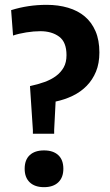

<svg xmlns="http://www.w3.org/2000/svg" viewBox="-20 -768 456 794"><path d="M116 -230 104 -412Q137 -419 164.5 -429Q192 -439 212 -454Q232 -469 243.5 -489.5Q255 -510 255 -540Q255 -594 224.5 -616.5Q194 -639 147 -639Q120 -639 88.5 -634Q57 -629 34 -621L26 -726Q61 -737 97.5 -742.5Q134 -748 173 -748Q221 -748 261.5 -736Q302 -724 330.5 -700Q359 -676 375 -639Q391 -602 391 -551Q391 -506 377 -472Q363 -438 338.5 -413Q314 -388 281 -372Q248 -356 210 -348L204 -231V-215H116ZM162 6Q124 6 103 -14Q82 -34 82 -70Q82 -107 103 -126.5Q124 -146 162 -146Q200 -146 221 -126.5Q242 -107 242 -70Q242 -34 221 -14Q200 6 162 6Z"/></svg>

Font: Encode Sans Compressed
Style: Bold
Weight: 700
Designer: Pablo Impallari, Andres Torresi
Foundry: Pablo Impallari, Andres Torresi
Version: Version 1.000; ttfautohint (v1.00) -l 8 -r 50 -G 200 -x 14 -